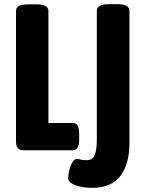

<svg xmlns="http://www.w3.org/2000/svg" viewBox="-20 -723 685 924"><path d="M422 181Q394 181 368 175.5Q342 170 325 159.5Q308 149 308 135Q308 118 313.5 96Q319 74 328.5 58Q338 42 350 42Q358 42 368 45Q378 48 397 48Q425 48 435.5 23.5Q446 -1 446 -54V-670Q446 -703 503 -703H545Q603 -703 603 -670V-35Q603 66 559.5 123.5Q516 181 422 181ZM94 0Q57 0 57 -40V-670Q57 -686 70.5 -694Q84 -702 115 -702H155Q186 -702 199.5 -694Q213 -686 213 -670V-131H331Q361 -131 361 -81V-50Q361 0 331 0Z"/></svg>

Font: Asap Condensed VF Beta
Style: Regular
Weight: 400
Designer: Pablo Cosgaya
Foundry: Omnibus-Type
Version: Version 1.008